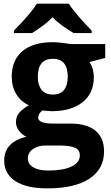

<svg xmlns="http://www.w3.org/2000/svg" viewBox="-20 -786 605 1046"><path d="M237.8 240.2Q123.5 240.2 63.2 200.4Q2.9 160.6 2.9 88.9Q2.9 -12.2 124 -41Q101.1 -50.8 84 -73Q66.9 -95.2 66.9 -120.1Q66.9 -151.4 85 -172.1Q103 -192.9 137.2 -212.9Q94.2 -231.4 69.1 -272.5Q43.9 -313.5 43.9 -369.1Q43.9 -458.5 102.1 -507.3Q160.2 -556.2 268.1 -556.2Q283.2 -556.2 303.2 -554.2Q323.2 -552.2 340.1 -549.8Q356.9 -547.4 362.8 -545.9H553.2V-470.2L467.8 -448.2Q491.2 -411.6 491.2 -366.2Q491.2 -278.3 429.9 -229.2Q368.7 -180.2 259.8 -180.2Q233.9 -181.6 210.9 -184.1Q188 -166.5 188 -145Q188 -112.8 270 -112.8H362.8Q452.6 -112.8 499.8 -74.2Q546.9 -35.6 546.9 39.1Q546.9 134.8 467 187.5Q387.2 240.2 237.8 240.2ZM268.1 -271Q310.1 -271 329.6 -296.9Q349.1 -322.8 349.1 -367.2Q349.1 -465.8 268.1 -465.8Q186 -465.8 186 -367.2Q186 -322.8 206.3 -296.9Q226.6 -271 268.1 -271ZM244.1 143.1Q324.2 143.1 369.6 121.1Q415 99.1 415 61Q415 30.3 388.2 18.6Q361.3 6.8 305.2 6.8H228Q187 6.8 159.4 26.1Q131.8 45.4 131.8 77.1Q131.8 107.9 161.4 125.5Q190.9 143.1 244.1 143.1ZM354.5 -766.1Q368.7 -743.7 391.4 -716.3Q414.1 -689 438 -663.1Q461.9 -637.2 479.5 -619.1V-606H380.9Q354.5 -621.6 323.5 -643.3Q292.5 -665 266.6 -691.9Q240.2 -665 210.4 -643.8Q180.7 -622.6 154.8 -606H55.7V-619.1Q74.2 -637.7 98.1 -663.3Q122.1 -689 144.5 -716.3Q167 -743.7 180.7 -766.1Z"/></svg>

Font: Open Sans
Style: Bold
Weight: 700
Designer: Monotype Design Team
Foundry: Monotype Imaging Inc.
Version: Version 3.000; ttfautohint (v1.8.4)